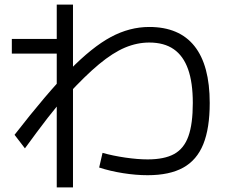

<svg xmlns="http://www.w3.org/2000/svg" viewBox="-20 -770 978 831"><path d="M409.2 -44.9 423.8 -108.4Q468.8 -95.7 522.5 -87.9Q576.2 -80.1 619.1 -80.1Q691.4 -80.1 733.9 -103.5Q776.4 -127 795.4 -180.2Q814.5 -233.4 814.5 -324.2Q814.5 -413.1 793.9 -470.7Q773.4 -528.3 731.9 -557.1Q690.4 -585.9 626 -585.9Q573.2 -585.9 521 -564Q468.8 -542 408.7 -492.2Q348.6 -442.4 270.5 -357.4H267.6Q229.5 -315.4 186 -259.3Q142.6 -203.1 87.9 -127.9L43 -186.5Q182.6 -366.2 280.8 -466.3Q378.9 -566.4 460 -609.9Q541 -653.3 626 -653.3Q755.9 -653.3 821.8 -570.3Q887.7 -487.3 887.7 -324.2Q887.7 -214.8 859.9 -146Q832 -77.1 772.9 -44.4Q713.9 -11.7 619.1 -11.7Q568.4 -11.7 512.7 -20.5Q457 -29.3 409.2 -44.9ZM225.6 -538.1H31.2V-601.6H225.6V-750H295.9V41H225.6Z"/></svg>

Font: Pretendard JP Variable
Style: Regular
Weight: 400
Designer: Base glyphs from Inter by Rasmus Andersson; Hangul glyphs from Noto Sans CJK(Source Han Sans) by Jang Soo-young and Kang
Foundry: Kil Hyung-jin
Version: Version 1.307;Glyphs 3.2 (3192)